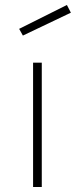

<svg xmlns="http://www.w3.org/2000/svg" viewBox="-20 -752 305 772"><path d="M57 -636 249 -732 265 -701 72 -609ZM113 0V-500H148V0Z"/></svg>

Font: TitilliumMaps29L
Style: 1 wt
Weight: 100
Designer: Campivisivi
Foundry: Accademia di Belle Arti di Urbino and students of MA course of Visual design
Version: Version 001.001